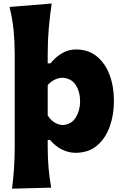

<svg xmlns="http://www.w3.org/2000/svg" viewBox="-20 -871 716 1114"><path d="M49.8 223.6Q57.6 163.6 61.5 103.8Q65.4 43.9 65.4 -26.9V-560.5Q65.4 -629.4 58.8 -695.8Q52.2 -762.2 35.2 -830.6L279.8 -850.6Q270 -783.7 263.4 -711.4Q256.8 -639.2 256.8 -560.5V-503.4H272.9Q300.8 -538.6 338.4 -561.3Q376 -584 420.4 -584Q492.2 -584 541.3 -544.2Q590.3 -504.4 615.7 -436.8Q641.1 -369.1 641.1 -284.7Q641.1 -205.6 616.9 -137.2Q592.8 -68.8 543.2 -26.6Q493.7 15.6 417 15.6Q379.9 15.6 341.6 -2.4Q303.2 -20.5 270 -59.1H256.8V-16.1Q256.8 46.4 261.7 102.1Q266.6 157.7 276.9 217.8ZM342.3 -145.5Q394 -147.9 419.4 -189Q444.8 -230 444.8 -282.7Q444.8 -338.4 419.2 -377.9Q393.6 -417.5 341.8 -419.9Q319.3 -419.4 296.9 -408.4Q274.4 -397.5 256.8 -377.4V-201.2Q289.6 -149.9 342.3 -145.5Z"/></svg>

Font: Pinar-DS3-FD ExtraBold
Style: Regular
Weight: 800
Designer: Amin Abedi
Version: Version 3.000